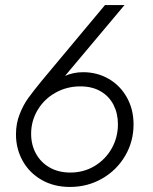

<svg xmlns="http://www.w3.org/2000/svg" viewBox="-20 -740 611 768"><path d="M43.9 -202.6Q43.9 -246.1 58.6 -283.2Q73.2 -320.3 92.8 -347.4Q112.3 -374.5 147.9 -418L399.9 -719.7H478L240.2 -436.5Q273.9 -451.2 312.5 -451.2Q368.7 -451.2 414.8 -424.6Q460.9 -397.9 487.5 -350.3Q514.2 -302.7 514.2 -242.2Q514.2 -173.8 480.5 -116.5Q446.8 -59.1 388.4 -25.6Q330.1 7.8 259.8 7.8Q195.8 7.8 146.7 -20.3Q97.7 -48.3 70.8 -96.4Q43.9 -144.5 43.9 -202.6ZM451.7 -243.2Q451.7 -286.1 434.1 -320.6Q416.5 -355 382.6 -374.8Q348.6 -394.5 301.3 -394.5Q247.1 -394.5 201.9 -369.1Q156.7 -343.8 130.6 -300Q104.5 -256.3 104.5 -204.6Q104.5 -160.6 124 -125.2Q143.6 -89.8 179 -69.8Q214.4 -49.8 261.2 -49.8Q314.9 -49.8 358.4 -75.9Q401.9 -102.1 426.8 -146.2Q451.7 -190.4 451.7 -243.2Z"/></svg>

Font: Reddit Sans Vanilla Light
Style: Italic
Weight: 300
Italic angle: -11.25°
Designer: Stephen Hutchings
Version: Version 1.013